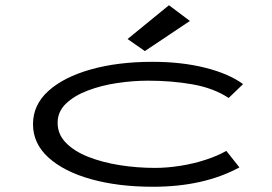

<svg xmlns="http://www.w3.org/2000/svg" viewBox="-20 -702 1040 733"><path d="M564 11Q431 11 327.5 -18Q224 -47 165 -100.5Q106 -154 106 -228Q106 -302 165 -355Q224 -408 327 -437Q430 -466 562 -466Q673 -466 763 -443.5Q853 -421 908 -381L853 -328Q795 -366 715 -380Q635 -394 546 -394Q488 -394 427.5 -385Q367 -376 315.5 -356.5Q264 -337 232 -306.5Q200 -276 200 -233Q200 -189 232 -156.5Q264 -124 317.5 -103Q371 -82 437 -71.5Q503 -61 572 -61Q618 -61 668.5 -69Q719 -77 765 -92Q811 -107 844 -126L894 -63Q758 11 564 11ZM533 -507 467 -553 625 -682 705 -622Z"/></svg>

Font: Inconsolata UltraExpanded Thin
Style: Regular
Weight: 100
Width: 9
Monospace: yes
Designer: Raph Levien, Cyreal, Brenton Simpson
Foundry: Raph Levien, Cyreal, Google
Version: Version 3.100; ttfautohint (v1.8.4.7-5d5b)